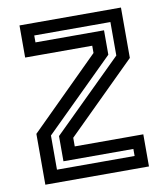

<svg xmlns="http://www.w3.org/2000/svg" viewBox="-80 -767 721 833"><g transform="rotate(-10 281.0 -350.0)"><path d="M113.5 -55.5H455.5V-86.5H147.5V-197.5L453 -498.5V-646H117.5V-615.5H419.5V-508L113.5 -206ZM52.5 0V-224L357.5 -526.5V-558.5H62V-700H509V-478L207 -179.5V-141.5H509V0Z"/></g></svg>

Font: Tourney Thin SemiBold
Style: Regular
Weight: 600
Version: Version 1.015